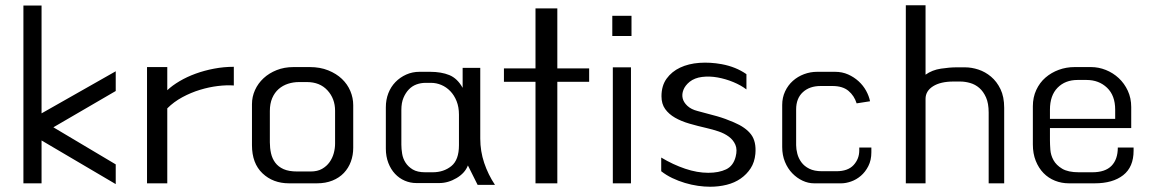

<svg xmlns="http://www.w3.org/2000/svg" viewBox="-20 -673 4383 730"><path d="M69 -652H138V-242L420 -402V-327L183 -189L420 -48V27L138 -139V24H69Z M539 -418H616V-330Q635 -348 663 -364.5Q691 -381 724 -393Q757 -405 794 -412Q831 -419 869 -419V-348Q842 -350 808.5 -346Q775 -342 740.5 -331.5Q706 -321 673.5 -303.5Q641 -286 616 -261V24H539Z M938 -277Q938 -305 949.5 -330.5Q961 -356 982 -375.5Q1003 -395 1032 -406.5Q1061 -418 1096 -418H1158Q1197 -418 1228 -405.5Q1259 -393 1280 -373Q1301 -353 1312 -327Q1323 -301 1323 -273V-111Q1323 -83 1314 -58.5Q1305 -34 1287.5 -15.5Q1270 3 1244 13.5Q1218 24 1185 24H1079Q1018 24 978 -14Q938 -52 938 -121ZM1006 -132Q1006 -110 1010.5 -90Q1015 -70 1026.5 -54.5Q1038 -39 1058 -30Q1078 -21 1110 -21H1161Q1187 -21 1204.5 -31Q1222 -41 1233 -56.5Q1244 -72 1249 -90.5Q1254 -109 1254 -127V-252Q1254 -298 1225 -329.5Q1196 -361 1147 -361H1117Q1095 -361 1075 -354.5Q1055 -348 1039.5 -334.5Q1024 -321 1015 -300Q1006 -279 1006 -251Z M1447 -265Q1447 -294 1456.5 -318.5Q1466 -343 1483.5 -361Q1501 -379 1524.5 -389.5Q1548 -400 1575 -400H1615Q1658 -400 1688.5 -387.5Q1719 -375 1739 -339V-415H1806V-146Q1806 -98 1821 -53.5Q1836 -9 1862 30H1796L1759 -44Q1748 -15 1716 4Q1684 23 1650 23H1563Q1540 23 1519 14Q1498 5 1482 -12Q1466 -29 1456.5 -53.5Q1447 -78 1447 -108ZM1506 -123Q1506 -107 1509 -88.5Q1512 -70 1522 -54.5Q1532 -39 1549.5 -28.5Q1567 -18 1597 -18H1625Q1667 -18 1696 -41.5Q1725 -65 1725 -121V-237Q1725 -266 1716 -288.5Q1707 -311 1692 -326.5Q1677 -342 1658 -350Q1639 -358 1619 -358H1598Q1580 -358 1563.5 -352Q1547 -346 1534.5 -333Q1522 -320 1514 -301Q1506 -282 1506 -255Z M1896 -413H2016V-641H2099V-413H2220V-362H2099V24H2016V-362H1896Z M2308 -613H2381V-536H2308ZM2310 -417H2379V24H2310Z M2494 -74Q2539 -47 2585 -31.5Q2631 -16 2673 -16Q2713 -16 2740.5 -29Q2768 -42 2777 -77Q2784 -104 2776 -122.5Q2768 -141 2751 -153.5Q2734 -166 2711.5 -173.5Q2689 -181 2667 -186Q2632 -194 2601 -203Q2570 -212 2546.5 -225.5Q2523 -239 2509 -258.5Q2495 -278 2495 -307Q2495 -347 2514.5 -374Q2534 -401 2566 -416Q2598 -431 2639 -434Q2680 -437 2724 -429Q2778 -419 2818 -391V-333Q2797 -349 2768 -361Q2739 -373 2708.5 -378.5Q2678 -384 2649.5 -380.5Q2621 -377 2602 -362Q2585 -348 2578.5 -331.5Q2572 -315 2575.5 -299.5Q2579 -284 2593.5 -270.5Q2608 -257 2632 -251Q2675 -240 2706.5 -231Q2738 -222 2770 -208Q2815 -189 2835.5 -162Q2856 -135 2852 -88Q2849 -56 2834 -33Q2819 -10 2796 6Q2773 22 2743 29.5Q2713 37 2680 37Q2658 37 2633.5 33.5Q2609 30 2584 22.5Q2559 15 2536 4Q2513 -7 2494 -22Z M2954 -274Q2954 -302 2965 -325.5Q2976 -349 2994.5 -365.5Q3013 -382 3037 -391Q3061 -400 3087 -400H3155Q3182 -400 3204.5 -390Q3227 -380 3244.5 -364Q3262 -348 3273 -328Q3284 -308 3288 -288L3237 -280Q3228 -309 3206 -327.5Q3184 -346 3145 -346H3100Q3058 -346 3032.5 -322.5Q3007 -299 3007 -257V-121Q3007 -106 3011.5 -88.5Q3016 -71 3027 -56Q3038 -41 3057 -31.5Q3076 -22 3105 -22H3160Q3204 -22 3225.5 -45.5Q3247 -69 3247 -101V-112H3293V-94Q3293 -64 3281.5 -41.5Q3270 -19 3253 -4.5Q3236 10 3216 17Q3196 24 3179 24H3075Q3053 24 3031.5 14Q3010 4 2992.5 -14Q2975 -32 2964.5 -57.5Q2954 -83 2954 -114Z M3424 -653H3499V-389Q3524 -407 3557.5 -412Q3591 -417 3616 -417H3649Q3674 -417 3700 -408.5Q3726 -400 3748 -381.5Q3770 -363 3784 -334Q3798 -305 3798 -263V24H3739V-245Q3739 -280 3729 -302.5Q3719 -325 3703.5 -338.5Q3688 -352 3668.5 -357.5Q3649 -363 3631 -363H3605Q3556 -363 3527.5 -345Q3499 -327 3499 -297V24H3424Z M3907 -269Q3907 -303 3920 -331Q3933 -359 3955 -378Q3977 -397 4005.5 -407.5Q4034 -418 4066 -418H4128Q4157 -418 4184.5 -407Q4212 -396 4233.5 -376Q4255 -356 4268 -328Q4281 -300 4281 -266V-186H3972V-140Q3972 -125 3973.5 -104Q3975 -83 3985.5 -64Q3996 -45 4018.5 -31.5Q4041 -18 4082 -18H4133Q4182 -18 4206 -42.5Q4230 -67 4230 -112H4290V-100Q4290 -38 4250.5 -7Q4211 24 4142 24H4044Q4016 24 3991 14Q3966 4 3947.5 -15Q3929 -34 3918 -61.5Q3907 -89 3907 -124ZM4220 -221V-256Q4220 -310 4189 -339.5Q4158 -369 4111 -369H4077Q4030 -369 4001 -339.5Q3972 -310 3972 -256V-221Z"/></svg>

Font: BM HANNA Air
Style: Regular
Weight: 400
Designer: Woowa Brothers : Cheoljun Lim; Soyoung Lee; Taehyun Cha; Byungsun Park; Minjin Kim; Hyesun Chae; Myungsoo Han; Bongjin K
Foundry: Sandoll Communications Inc.
Version: Version 1.000;PS 1;hotconv 16.6.51;makeotf.lib2.5.65220